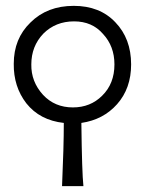

<svg xmlns="http://www.w3.org/2000/svg" viewBox="-20 -414 494 656"><path d="M428 -194Q428 -112 380 -58Q333 -5 258 6Q260 176 265 222H192Q198 87 198 6Q116 -3 70 -61Q26 -118 27 -196Q27 -282 84 -337Q141 -394 232 -394Q321 -394 374 -338Q428 -282 428 -194ZM371 -194Q371 -256 332 -298Q295 -341 233 -341Q170 -341 128 -299Q87 -256 87 -194Q86 -135 127 -90Q167 -47 229 -47Q289 -47 329 -87Q371 -128 371 -194Z"/></svg>

Font: GFS Neohellenic Rg
Style: Regular
Weight: 400
Designer: Takis Katsoulidis and George D. Matthiopoulos
Foundry: Takis Katsoulidis and George D. Matthiopoulos
Version: Version 1.0